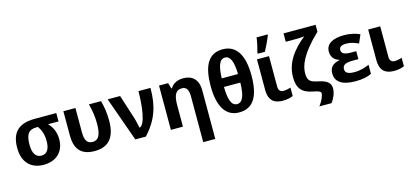

<svg xmlns="http://www.w3.org/2000/svg" viewBox="-78 -1418 4900 2278"><g transform="rotate(-15 2372.0 -278.5)"><path d="M552 -234C552 -326 519 -391 470 -442H598V-545H339C144 -545 43 -465 43 -264C43 -85 144 10 297 10C463 10 552 -96 552 -234ZM194 -264C194 -397 235 -442 327 -442H346C381 -392 402 -334 402 -253C402 -163 371 -102 299 -102C225 -102 194 -167 194 -264Z M923 9C1092 9 1181 -86 1181 -295C1181 -389 1170 -459 1148 -544H999C1021 -458 1033 -386 1033 -299C1033 -157 998 -102 928 -102C862 -102 833 -146 833 -244V-544H685V-248C685 -103 737 9 923 9Z M1229 -544 1423 0H1553C1707 -168 1755 -329 1755 -544H1607C1607 -354 1578 -143 1511 -122H1507C1500 -152 1489 -211 1478 -244L1382 -544Z M2158 -554C2094 -554 2033 -530 2000 -474H1992L1972 -544H1860V0H2008V-260C2008 -378 2031 -443 2114 -443C2169 -443 2193 -402 2193 -323V240H2341V-355C2341 -495 2266 -554 2158 -554Z M2951 -378C2951 -623 2869 -765 2699 -765C2519 -765 2450 -621 2450 -378C2450 -135 2531 10 2699 10C2881 10 2951 -135 2951 -378ZM2701 -663C2767 -663 2797 -586 2801 -434H2601C2606 -586 2634 -663 2701 -663ZM2699 -92C2631 -92 2602 -173 2600 -329H2801C2798 -171 2768 -92 2699 -92Z M3089 -606H3176C3211 -668 3241 -735 3262 -786V-797H3126C3120 -746 3103 -668 3089 -621ZM3211 -544H3063V-169C3063 -29 3138 10 3235 10C3287 10 3330 0 3360 -14V-117C3329 -108 3301 -101 3270 -101C3235 -101 3211 -123 3211 -169Z M3846 22C3846 -38 3812 -80 3704 -102C3614 -122 3572 -134 3572 -234C3572 -323 3610 -455 3841 -675V-760H3447V-657H3579C3608 -657 3656 -659 3676 -664C3522 -539 3421 -402 3421 -227C3421 -95 3474 -28 3603 -4C3687 11 3700 26 3700 45C3700 78 3672 137 3634 187H3784C3817 141 3846 80 3846 22Z M4226 -333H4165C4083 -333 4046 -350 4046 -395C4046 -433 4075 -450 4136 -450C4193 -450 4235 -432 4282 -412L4326 -514C4270 -539 4206 -554 4132 -554C4008 -554 3910 -513 3910 -412C3910 -347 3945 -303 4005 -286V-281C3929 -266 3882 -230 3882 -150C3882 -54 3953 10 4127 10C4216 10 4278 -5 4325 -28V-140C4282 -119 4218 -98 4142 -98C4057 -98 4030 -123 4030 -164C4030 -210 4060 -235 4155 -235H4226Z M4577 -544H4429V-169C4429 -29 4504 10 4601 10C4653 10 4696 0 4726 -14V-117C4695 -108 4667 -101 4636 -101C4601 -101 4577 -123 4577 -169Z"/></g></svg>

Font: Noto Sans Display
Style: Bold
Weight: 700
Designer: Monotype Design Team
Foundry: Monotype Imaging Inc.
Version: Version 1.900